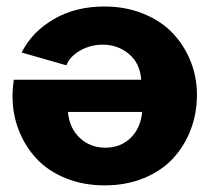

<svg xmlns="http://www.w3.org/2000/svg" viewBox="-20 -555 644 585"><path d="M18.1 -262.2Q18.1 -285.6 22 -312H410.2Q406.7 -362.3 372.8 -390.6Q338.9 -418.9 293 -418.9Q256.3 -418.9 224.9 -401.4Q193.4 -383.8 182.1 -356L45.9 -395Q77.6 -458 143.8 -496.6Q210 -535.2 297.9 -535.2Q362.3 -535.2 416.3 -513.4Q470.2 -491.7 505.6 -454.6Q541 -417.5 560.5 -368.9Q580.1 -320.3 580.1 -266.1Q580.1 -209.5 561 -159.7Q542 -109.9 506.8 -72Q471.7 -34.2 418 -12.2Q364.3 9.8 298.8 9.8Q233.4 9.8 179.7 -12.2Q126 -34.2 91.1 -71.8Q56.2 -109.4 37.1 -158.4Q18.1 -207.5 18.1 -262.2ZM300.8 -105Q347.2 -105 377.9 -134.8Q408.7 -164.6 413.1 -213.9H187Q191.4 -164.6 223.1 -134.8Q254.9 -105 300.8 -105Z"/></svg>

Font: Rawline ExtraBold
Style: Regular
Weight: 800
Designer: Matt McInerney, Pablo Impallari, Rodrigo Fuenzalida
Foundry: Matt McInerney, Pablo Impallari, Rodrigo Fuenzalida
Version: Version 4.020;PS 004.020;hotconv 1.0.88;makeotf.lib2.5.64775